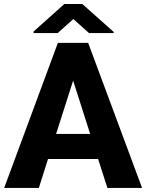

<svg xmlns="http://www.w3.org/2000/svg" viewBox="-20 -921 716 941"><path d="M506.3 0 460.9 -141.6H215.3L170.4 0H0.5L263.7 -710.9H412.1L676.3 0ZM254.9 -264.6H421.9L338.4 -525.9ZM383.3 -901.4 537.1 -764.6V-758.8H416.5L339.4 -827.6L262.7 -758.8H144.5V-766.6L295.4 -901.4Z"/></svg>

Font: Vazirmatn RD ExtraBold
Style: Regular
Weight: 800
Designer: Saber Rastikerdar
Foundry: Saber Rastikerdar
Version: Version 32.102